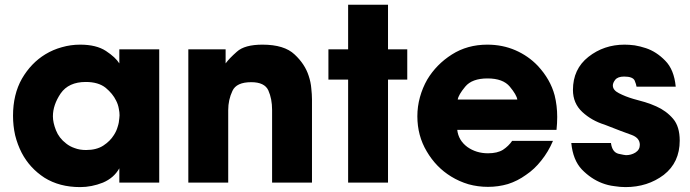

<svg xmlns="http://www.w3.org/2000/svg" viewBox="-20 -760 2872 799"><path d="M642.6 -554.7Q601.6 -554.7 476.6 -554.7Q476.6 -540 476.6 -496.1Q460.9 -521.5 420.9 -547.9Q380.9 -574.2 313.5 -574.2Q274.4 -574.2 237.3 -563.5Q201.2 -553.7 168.9 -534.2Q109.4 -498 71.3 -432.6Q34.2 -367.2 34.2 -278.3Q34.2 -236.3 43 -197.3Q52.7 -158.2 70.3 -124Q103.5 -60.5 165 -20.5Q227.5 18.6 313.5 18.6Q361.3 18.6 408.2 0Q454.1 -19.5 476.6 -59.6Q476.6 -40 476.6 0Q518.6 0 642.6 0Q642.6 -138.7 642.6 -554.7ZM200.2 -276.4Q200.2 -323.2 232.4 -371.1Q265.6 -418.9 336.9 -418.9Q389.6 -418.9 419.9 -394.5Q449.2 -370.1 462.9 -341.8Q471.7 -325.2 474.6 -306.6Q477.5 -293 477.5 -280.3Q477.5 -274.4 476.6 -268.6Q475.6 -250 469.7 -232.4Q464.8 -214.8 454.1 -198.2Q438.5 -172.9 410.2 -154.3Q381.8 -135.7 337.9 -135.7Q311.5 -135.7 291 -143.6Q270.5 -150.4 254.9 -163.1Q225.6 -185.5 212.9 -217.8Q200.2 -250 200.2 -275.4Q200.2 -275.4 200.2 -276.4Z M763.7 0Q805.7 0 929.7 0Q929.7 -75.2 929.7 -301.8Q929.7 -344.7 947.3 -381.8Q963.9 -418 1025.4 -418Q1081.1 -418 1096.7 -383.8Q1112.3 -348.6 1112.3 -302.7Q1112.3 -202.1 1112.3 0Q1153.3 0 1278.3 0Q1278.3 -86.9 1278.3 -346.7Q1278.3 -366.2 1275.4 -392.6Q1273.4 -418 1264.6 -444.3Q1249 -493.2 1206.1 -533.2Q1163.1 -574.2 1072.3 -574.2Q998 -574.2 965.8 -544.9Q933.6 -516.6 918.9 -496.1Q918.9 -515.6 918.9 -554.7Q879.9 -554.7 763.7 -554.7Q763.7 -520.5 763.7 -416Q763.7 -311.5 763.7 0Z M1428.7 0Q1470.7 0 1594.7 0Q1594.7 -107.4 1594.7 -428.7Q1615.2 -428.7 1674.8 -428.7Q1674.8 -460.9 1674.8 -554.7Q1655.3 -554.7 1594.7 -554.7Q1594.7 -601.6 1594.7 -740.2Q1553.7 -740.2 1428.7 -740.2Q1428.7 -693.4 1428.7 -554.7Q1408.2 -554.7 1346.7 -554.7Q1346.7 -546.9 1346.7 -523.4Q1346.7 -500 1346.7 -428.7Q1367.2 -428.7 1428.7 -428.7Q1428.7 -321.3 1428.7 0Z M2295.9 -219.7Q2298.8 -247.1 2298.8 -273.4Q2298.8 -320.3 2288.1 -363.3Q2270.5 -429.7 2217.8 -486.3Q2178.7 -527.3 2125 -550.8Q2071.3 -574.2 2007.8 -574.2Q1924.8 -574.2 1860.4 -533.2Q1795.9 -492.2 1757.8 -428.7Q1738.3 -394.5 1727.5 -355.5Q1716.8 -316.4 1716.8 -276.4Q1716.8 -195.3 1755.9 -129.9Q1794.9 -63.5 1857.4 -25.4Q1890.6 -4.9 1929.7 6.8Q1968.8 17.6 2010.7 17.6Q2053.7 17.6 2093.8 5.9Q2133.8 -6.8 2168.9 -32.2Q2204.1 -55.7 2232.4 -91.8Q2261.7 -127.9 2281.2 -173.8Q2224.6 -173.8 2111.3 -173.8Q2096.7 -152.3 2073.2 -136.7Q2049.8 -122.1 2010.7 -122.1Q1961.9 -122.1 1924.8 -148.4Q1887.7 -175.8 1882.8 -219.7Q2020.5 -219.7 2295.9 -219.7ZM1884.8 -345.7Q1887.7 -365.2 1916 -399.4Q1944.3 -433.6 2008.8 -433.6Q2073.2 -433.6 2101.6 -399.4Q2129.9 -365.2 2132.8 -345.7Q2049.8 -345.7 1884.8 -345.7Z M2792 -399.4Q2785.2 -470.7 2748 -507.8Q2711.9 -544.9 2668 -559.6Q2644.5 -567.4 2621.1 -571.3Q2597.7 -574.2 2579.1 -574.2Q2493.2 -574.2 2428.7 -523.4Q2364.3 -472.7 2364.3 -385.7Q2364.3 -330.1 2403.3 -293.9Q2442.4 -257.8 2496.1 -241.2Q2575.2 -210 2609.4 -198.2Q2642.6 -185.5 2642.6 -157.2Q2642.6 -136.7 2624 -125Q2606.4 -114.3 2585 -114.3Q2580.1 -114.3 2553.7 -120.1Q2527.3 -127 2522.5 -165Q2466.8 -165 2357.4 -165Q2364.3 -93.8 2401.4 -54.7Q2439.5 -15.6 2485.4 2Q2510.7 11.7 2536.1 14.6Q2560.5 18.6 2583 18.6Q2674.8 18.6 2742.2 -32.2Q2808.6 -84 2808.6 -174.8Q2808.6 -233.4 2781.2 -265.6Q2752.9 -298.8 2710.9 -317.4Q2689.5 -327.1 2664.1 -335Q2639.6 -341.8 2615.2 -348.6Q2582 -358.4 2555.7 -372.1Q2530.3 -384.8 2530.3 -404.3Q2530.3 -415 2540 -427.7Q2550.8 -441.4 2577.1 -441.4Q2613.3 -441.4 2621.1 -424.8Q2627.9 -408.2 2628.9 -399.4Q2683.6 -399.4 2792 -399.4Z"/></svg>

Font: Avakin
Style: Bold
Weight: 700
Designer: Herb Lubalin, Tom Carnase, Ed Benguiat, Adobe Type Staff
Version: Version 1.0